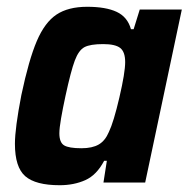

<svg xmlns="http://www.w3.org/2000/svg" viewBox="-20 -538 556 566"><path d="M24 -114Q24 -160 43 -258Q65 -362 88.5 -417Q112 -472 146.5 -495Q181 -518 237 -518Q292 -518 324 -503Q356 -488 366 -452H374L392 -510H516L408 0H285L295 -64H287Q265 -22 231.5 -7Q198 8 156 8Q85 8 54.5 -18.5Q24 -45 24 -114ZM301 -149Q315 -178 332 -251Q349 -324 349 -355Q349 -385 334.5 -396.5Q320 -408 284 -408Q246 -408 229 -399Q212 -390 200.5 -359.5Q189 -329 173 -255Q165 -218 160 -189Q155 -160 155 -145Q155 -118 169 -109.5Q183 -101 220 -101Q252 -101 271 -112Q290 -123 301 -149Z"/></svg>

Font: Saira Semi Condensed SemiBold
Style: Italic
Weight: 600
Width: 4
Italic angle: -12°
Designer: Hector Gatti with collaboration of the Omnibus-Type team
Foundry: Omnibus-Type
Version: Version 1.001; ttfautohint (v1.8)